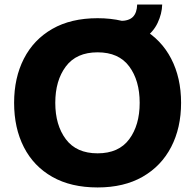

<svg xmlns="http://www.w3.org/2000/svg" viewBox="-20 -812 858 844"><path d="M42 -360Q42 -470 85 -554Q128 -638 210 -685Q292 -732 409 -732Q525 -732 607 -685Q689 -638 732.5 -554Q776 -470 776 -360Q776 -250 732.5 -166Q689 -82 607 -35Q525 12 409 12Q292 12 210 -34.5Q128 -81 85 -165Q42 -249 42 -360ZM223 -360Q223 -262 269.5 -200Q316 -138 409 -138Q502 -138 548 -200Q594 -262 594 -360Q594 -458 548 -520Q502 -582 409 -582Q316 -582 269.5 -520Q223 -458 223 -360ZM510 -616 508 -720Q547 -720 564.5 -738Q582 -756 583 -792H693Q692 -752 673 -711.5Q654 -671 614 -643.5Q574 -616 510 -616Z"/></svg>

Font: Kufam
Style: Bold
Weight: 700
Designer: Wael Morcos, Artur Schmal
Foundry: Original Type
Version: Version 1.300; ttfautohint (v1.8.3)